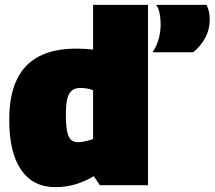

<svg xmlns="http://www.w3.org/2000/svg" viewBox="-20 -760 883 790"><path d="M391 2 366 -35Q329 -13 290 -1.5Q251 10 208 10Q116 10 67 -61Q18 -132 18 -267Q18 -365 48 -430Q78 -495 139.5 -527.5Q201 -560 295 -560Q312 -560 329.5 -559Q347 -558 363 -556V-740H589V2ZM363 -188V-389Q350 -394 337 -396Q324 -398 310 -398Q290 -398 277 -388.5Q264 -379 257.5 -356Q251 -333 251 -290Q251 -245 256 -220Q261 -195 272 -185Q283 -175 300 -175Q309 -175 319 -176.5Q329 -178 340.5 -181Q352 -184 363 -188ZM608 -545Q627 -575 634 -603.5Q641 -632 641 -660Q641 -684 636.5 -706Q632 -728 622 -740H830Q837 -725 840 -710Q843 -695 843 -680Q843 -640 825 -605.5Q807 -571 775 -545Z"/></svg>

Font: Georama ExtraCondensed Thin Black
Style: Regular
Weight: 900
Version: Version 1.001